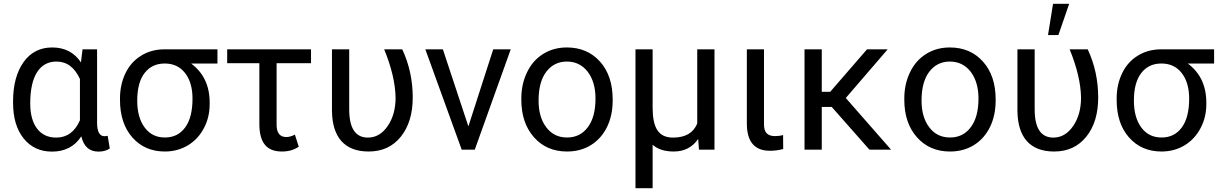

<svg xmlns="http://www.w3.org/2000/svg" viewBox="-20 -788 6419 1011"><path d="M414.6 -528.3 406.2 -459.5C371.6 -511.7 320.8 -538.1 254.9 -538.1C190.9 -538.1 140.6 -512.2 104 -460.9C67.4 -409.2 48.8 -340.3 48.8 -254.4V-247.1C48.8 -167.5 67.4 -105 104.5 -59.1C141.6 -12.7 191.4 10.3 253.9 10.3C321.8 10.3 373.5 -16.6 408.2 -70.3C420.4 -16.6 450.7 10.3 498.5 10.3C522.5 10.3 542.5 4.9 558.1 -6.3L546.9 -73.2C542 -71.8 536.6 -70.8 530.3 -70.8C504.9 -70.8 491.7 -93.8 491.2 -139.2V-528.3ZM139.2 -244.1C139.2 -389.2 189.9 -463.9 277.3 -463.9C332 -463.9 373 -433.1 400.9 -372.1V-154.3C374 -93.8 332.5 -63.5 276.4 -63.5C232.4 -63.5 198.7 -79.6 174.8 -111.3C150.9 -143.1 139.2 -187 139.2 -244.1Z M1125 -528.3H843.8C798.3 -527.8 757.8 -516.6 722.7 -494.6C687 -472.7 659.7 -441.9 640.6 -402.3C621.6 -362.8 611.8 -318.4 611.8 -269V-262.7C611.8 -179.7 633.3 -113.8 676.8 -64.5C720.2 -15.1 777.3 9.8 848.1 9.8C893.6 9.8 934.6 -1.5 970.7 -23.4C1006.3 -45.4 1034.2 -75.7 1054.2 -114.3C1074.2 -152.3 1084 -194.3 1084 -239.7V-248C1084 -336.9 1051.3 -405.3 986.3 -453.6H1125ZM702.6 -258.3C702.6 -322.3 715.8 -370.6 741.7 -403.8C767.6 -437 802.7 -453.6 847.2 -453.6C892.6 -453.6 928.2 -437 954.6 -403.3C980.5 -369.6 993.7 -325.2 993.7 -269C993.7 -203.1 981 -152.3 955.1 -117.2C929.2 -81.5 893.6 -64 848.1 -64C803.2 -64 767.6 -81.5 741.7 -116.7C715.8 -151.4 702.6 -198.7 702.6 -258.3Z M1617.7 -528.3H1176.3V-455.1H1345.7V-133.3C1346.2 -38.1 1382.8 9.8 1464.4 9.8C1499 9.8 1528.3 1.5 1553.2 -15.6L1532.7 -79.1C1516.6 -70.8 1502 -66.4 1487.8 -66.4C1453.6 -66.4 1436.5 -87.9 1436.5 -131.3V-455.1H1617.7Z M1728 -528.3V-204.6C1729.5 -64.5 1794.9 9.8 1921.4 9.8C1992.2 9.8 2048.8 -16.1 2090.8 -68.4C2132.3 -120.1 2153.3 -189 2153.3 -274.4C2153.3 -365.2 2134.8 -449.7 2098.1 -528.3H2002.9C2041.5 -434.1 2061.5 -349.6 2063 -274.4C2063 -215.3 2049.3 -165 2021.5 -124.5C1993.7 -84 1959 -63.5 1917 -63.5C1851.6 -63.5 1818.8 -113.3 1818.8 -212.4V-528.3Z M2312 -528.3H2219.7L2411.1 0H2480L2669.4 -528.3H2577.1L2446.3 -122.6Z M2725.1 -262.7C2725.1 -180.7 2747.6 -114.7 2792 -64.9C2836.4 -15.1 2894 9.8 2965.8 9.8C3013.2 9.8 3055.7 -1.5 3092.3 -24.4C3128.9 -47.4 3156.7 -79.1 3176.8 -120.1C3196.3 -160.6 3206.1 -207 3206.1 -258.3V-264.6C3206.1 -347.2 3184.1 -413.6 3139.6 -463.4C3095.2 -513.2 3036.6 -538.1 2964.8 -538.1C2918.5 -538.1 2877 -526.9 2840.8 -504.4C2804.2 -481.9 2775.9 -450.2 2755.9 -408.7C2735.4 -367.2 2725.1 -320.8 2725.1 -269ZM2815.9 -258.3C2815.9 -324.2 2829.6 -375 2856.9 -410.6C2884.3 -446.3 2920.4 -463.9 2964.8 -463.9C3010.3 -463.9 3046.9 -445.8 3074.7 -410.2C3102.1 -374 3115.7 -327.1 3115.7 -269C3115.7 -204.1 3102.1 -153.8 3075.2 -118.2C3048.3 -82 3011.7 -64 2965.8 -64C2920.4 -64 2883.8 -81.5 2856.9 -117.2C2829.6 -152.8 2815.9 -199.7 2815.9 -258.3Z M3326.2 -528.3V203.1H3416.5V-25.9C3442.9 -2 3480 9.8 3527.8 9.8C3583 9.8 3626 -12.2 3656.2 -56.2L3660.6 0H3742.2V-528.3H3651.4V-137.7C3631.3 -88.4 3588.9 -63.5 3523.9 -63.5C3448.2 -63.5 3417 -113.3 3416.5 -219.2V-528.3Z M3912.6 -528.3V-137.7C3912.6 -42 3953.1 5.9 4034.2 5.9C4058.1 5.9 4081.1 2.9 4104 -3.4L4103.5 -77.1C4090.8 -73.2 4076.7 -71.3 4061 -71.3C4019.5 -71.3 4002.9 -92.3 4002.9 -133.3V-528.3Z M4558.1 0H4671.9L4433.6 -272L4654.3 -528.3H4545.4L4351.6 -304.7H4307.1V-528.3H4216.3V0H4307.1V-225.1H4359.4Z M4741.7 -262.7C4741.7 -180.7 4764.2 -114.7 4808.6 -64.9C4853 -15.1 4910.6 9.8 4982.4 9.8C5029.8 9.8 5072.3 -1.5 5108.9 -24.4C5145.5 -47.4 5173.3 -79.1 5193.4 -120.1C5212.9 -160.6 5222.7 -207 5222.7 -258.3V-264.6C5222.7 -347.2 5200.7 -413.6 5156.2 -463.4C5111.8 -513.2 5053.2 -538.1 4981.4 -538.1C4935.1 -538.1 4893.6 -526.9 4857.4 -504.4C4820.8 -481.9 4792.5 -450.2 4772.5 -408.7C4752 -367.2 4741.7 -320.8 4741.7 -269ZM4832.5 -258.3C4832.5 -324.2 4846.2 -375 4873.5 -410.6C4900.9 -446.3 4937 -463.9 4981.4 -463.9C5026.9 -463.9 5063.5 -445.8 5091.3 -410.2C5118.7 -374 5132.3 -327.1 5132.3 -269C5132.3 -204.1 5118.7 -153.8 5091.8 -118.2C5064.9 -82 5028.3 -64 4982.4 -64C4937 -64 4900.4 -81.5 4873.5 -117.2C4846.2 -152.8 4832.5 -199.7 4832.5 -258.3Z M5498.5 -603.5H5553.2L5609.9 -768.1H5524.9ZM5337.4 -528.3V-204.6C5338.9 -64.5 5404.3 9.8 5530.8 9.8C5601.6 9.8 5658.2 -16.1 5700.2 -68.4C5741.7 -120.1 5762.7 -189 5762.7 -274.4C5762.7 -365.2 5744.1 -449.7 5707.5 -528.3H5612.3C5650.9 -434.1 5670.9 -349.6 5672.4 -274.4C5672.4 -215.3 5658.7 -165 5630.9 -124.5C5603 -84 5568.4 -63.5 5526.4 -63.5C5460.9 -63.5 5428.2 -113.3 5428.2 -212.4V-528.3Z M6373 -528.3H6091.8C6046.4 -527.8 6005.9 -516.6 5970.7 -494.6C5935.1 -472.7 5907.7 -441.9 5888.7 -402.3C5869.6 -362.8 5859.9 -318.4 5859.9 -269V-262.7C5859.9 -179.7 5881.3 -113.8 5924.8 -64.5C5968.3 -15.1 6025.4 9.8 6096.2 9.8C6141.6 9.8 6182.6 -1.5 6218.8 -23.4C6254.4 -45.4 6282.2 -75.7 6302.2 -114.3C6322.3 -152.3 6332 -194.3 6332 -239.7V-248C6332 -336.9 6299.3 -405.3 6234.4 -453.6H6373ZM5950.7 -258.3C5950.7 -322.3 5963.9 -370.6 5989.7 -403.8C6015.6 -437 6050.8 -453.6 6095.2 -453.6C6140.6 -453.6 6176.3 -437 6202.6 -403.3C6228.5 -369.6 6241.7 -325.2 6241.7 -269C6241.7 -203.1 6229 -152.3 6203.1 -117.2C6177.2 -81.5 6141.6 -64 6096.2 -64C6051.3 -64 6015.6 -81.5 5989.7 -116.7C5963.9 -151.4 5950.7 -198.7 5950.7 -258.3Z"/></svg>

Font: Roboto
Style: Regular
Weight: 400
Designer: Google
Version: Version 2.137; 2017